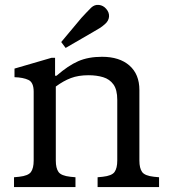

<svg xmlns="http://www.w3.org/2000/svg" viewBox="-20 -761 693 781"><path d="M37 0V-40L58 -42Q95 -46 106 -61.5Q117 -77 117 -108V-388Q117 -426 95.5 -436Q74 -446 39 -447V-482L190 -526H204V-453H210Q257 -494 298 -512Q339 -530 395 -530Q466 -530 506.5 -494.5Q547 -459 547 -395V-108Q547 -77 558 -61.5Q569 -46 606 -42L627 -40V0H377V-40L398 -42Q435 -46 446 -61.5Q457 -77 457 -108V-355Q457 -396 441.5 -417.5Q426 -439 399.5 -447Q373 -455 340 -455Q299 -455 268.5 -443.5Q238 -432 207 -409V-108Q207 -77 218 -61.5Q229 -46 266 -42L287 -40V0ZM247 -566 229 -590 311 -688Q322 -700 331.5 -710Q341 -720 351 -730Q365 -743 382.5 -741Q400 -739 412 -725Q425 -710 423.5 -693Q422 -676 407 -663Q396 -653 384.5 -646Q373 -639 359 -631Z"/></svg>

Font: Hedvig Letters Serif 12pt
Style: Regular
Weight: 400
Designer: Alexander Örn & Tor Weibull
Foundry: Kanon Foundry
Version: Version 1.000; ttfautohint (v1.8.4.7-5d5b)